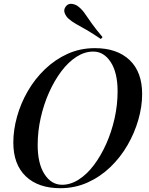

<svg xmlns="http://www.w3.org/2000/svg" viewBox="-20 -975 785 1009"><path d="M470 -704Q425 -704 382 -676.5Q339 -649 302.5 -600.5Q266 -552 238 -489.5Q210 -427 194 -356Q178 -285 178 -213Q178 -115 214 -59.5Q250 -4 306 -4Q351 -4 394 -31.5Q437 -59 473.5 -107.5Q510 -156 538 -218.5Q566 -281 582 -352Q598 -423 598 -495Q598 -593 562 -648.5Q526 -704 470 -704ZM50 -226Q50 -292 69.5 -362Q89 -432 126 -496Q163 -560 216 -611Q269 -662 335 -692Q401 -722 479 -722Q595 -722 661 -659.5Q727 -597 727 -481Q727 -415 707 -345.5Q687 -276 650 -212Q613 -148 560 -97Q507 -46 440.5 -16Q374 14 297 14Q181 14 115.5 -48.5Q50 -111 50 -226ZM510 -770Q466 -800 434.5 -818Q403 -836 380.5 -848.5Q358 -861 341 -876Q328 -887 320.5 -905Q313 -923 325 -940Q338 -958 359.5 -954.5Q381 -951 396 -937Q413 -923 427.5 -901.5Q442 -880 463.5 -850Q485 -820 519 -780Z"/></svg>

Font: Playfair Display Medium
Style: Italic
Weight: 500
Italic angle: -14°
Designer: Claus Eggers Sørensen
Foundry: Claus Eggers Sørensen
Version: Version 1.203